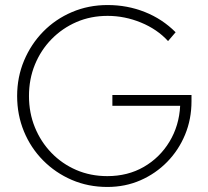

<svg xmlns="http://www.w3.org/2000/svg" viewBox="-20 -731 826 762"><path d="M406 11Q330 11 265 -17Q200 -45 151 -94.5Q102 -144 75 -209.5Q48 -275 48 -350Q48 -425 75.5 -490.5Q103 -556 151.5 -605.5Q200 -655 265.5 -683Q331 -711 407 -711Q485 -711 554.5 -683.5Q624 -656 677 -603L647 -568Q604 -615 539.5 -641.5Q475 -668 407 -668Q340 -668 283.5 -643.5Q227 -619 184.5 -575.5Q142 -532 118.5 -474.5Q95 -417 95 -350Q95 -283 118.5 -225.5Q142 -168 184 -124.5Q226 -81 282.5 -56.5Q339 -32 406 -32Q487 -32 550.5 -68.5Q614 -105 652.5 -168.5Q691 -232 695 -311H426V-354H740V-329Q740 -258 714.5 -196.5Q689 -135 643.5 -88.5Q598 -42 537.5 -15.5Q477 11 406 11Z"/></svg>

Font: Red Hat Display VF
Style: Regular
Weight: 300
Designer: Pentagram, MCKL
Foundry: Pentagram, MCKL
Version: Version 1.023